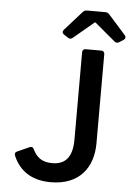

<svg xmlns="http://www.w3.org/2000/svg" viewBox="-56 -849 621 902"><g transform="rotate(5 254.0 -398.0)"><path d="M297.9 -797.9 216.8 -707C210 -699.2 210.9 -690.4 219.7 -684.6L239.3 -671.9C247.1 -666 254.9 -667 261.7 -672.9L358.4 -753.9H362.3L459 -672.9C465.8 -667 473.6 -667 481.4 -671.9L501 -684.6C509.8 -690.4 510.7 -699.2 503.9 -707L422.9 -797.9C418 -803.7 411.1 -806.6 403.3 -806.6H317.4C309.6 -806.6 302.7 -803.7 297.9 -797.9ZM40 -97.7C69.3 -29.3 126 11.7 217.8 11.7C354.5 11.7 416 -77.1 416 -188.5V-609.4C416 -619.1 410.2 -625 400.4 -625H327.1C317.4 -625 311.5 -619.1 311.5 -609.4V-197.3C311.5 -113.3 277.3 -78.1 216.8 -78.1C168.9 -78.1 142.6 -98.6 125 -135.7C121.1 -145.5 113.3 -147.5 104.5 -143.6L47.9 -118.2C39.1 -114.3 36.1 -107.4 40 -97.7Z"/></g></svg>

Font: Ed Sans Neue Medium
Style: Regular
Weight: 500
Designer: Stephen Hutchings
Version: Version 1.004;PS 001.004;hotconv 1.0.88;makeotf.lib2.5.64775